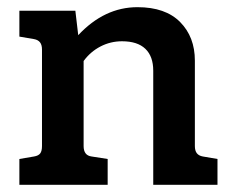

<svg xmlns="http://www.w3.org/2000/svg" viewBox="-20 -515 649 535"><path d="M586 -72V0H407V-318Q407 -358 385 -379Q363 -400 320 -400Q288 -400 260 -385.5Q232 -371 213 -345V-108Q213 -82 235 -79L280 -72V0H34V-72L75 -79Q87 -81 92 -87.5Q97 -94 97 -108V-377Q97 -390 91.5 -397Q86 -404 75 -406L34 -413V-485H190L198 -417Q271 -495 363 -495Q441 -495 482 -453.5Q523 -412 523 -346V-108Q523 -95 528.5 -88Q534 -81 545 -79Z"/></svg>

Font: Enriqueta SemiBold
Style: Regular
Weight: 600
Designer: Viviana Monsalve, Gustavo Ibarra
Foundry: 72Puntos
Version: Version 2.000